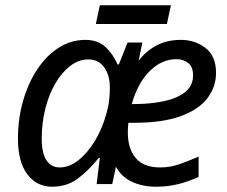

<svg xmlns="http://www.w3.org/2000/svg" viewBox="-20 -697 860 727"><path d="M177 10Q119 10 83.5 -37Q48 -84 48 -172Q48 -248 67.5 -315.5Q87 -383 121.5 -435Q156 -487 202.5 -516.5Q249 -546 303 -546Q351 -546 380 -518.5Q409 -491 425 -453H430L463 -536H519L505 -467Q531 -502 571 -524Q611 -546 665 -546Q718 -546 758 -515.5Q798 -485 798 -421Q798 -369 766 -326Q734 -283 665 -257.5Q596 -232 486 -232H466Q465 -223 464.5 -213Q464 -203 464 -195Q464 -134 494 -98.5Q524 -63 587 -63Q624 -63 658.5 -75Q693 -87 732 -104V-27Q692 -9 653.5 0.5Q615 10 571 10Q519 10 479 -9Q439 -28 419 -66L405 0H346L358 -99H354Q314 -50 273.5 -20Q233 10 177 10ZM488 -303Q548 -303 599 -313.5Q650 -324 680.5 -348Q711 -372 711 -412Q711 -444 692.5 -458.5Q674 -473 648 -473Q593 -473 547.5 -428.5Q502 -384 479 -303ZM206 -63Q242 -63 276.5 -90Q311 -117 339 -163Q367 -209 383 -267Q391 -295 393.5 -319.5Q396 -344 396 -365Q396 -412 374.5 -442Q353 -472 315 -472Q278 -472 246 -447.5Q214 -423 189.5 -381Q165 -339 151.5 -285Q138 -231 138 -172Q138 -117 156 -90Q174 -63 206 -63ZM343 -606 358 -677H627L612 -606Z"/></svg>

Font: Noto Sans
Style: Italic
Weight: 400
Italic angle: -12°
Designer: Monotype Design Team
Foundry: Monotype Imaging Inc.
Version: Version 2.013; ttfautohint (v1.8.4.7-5d5b)